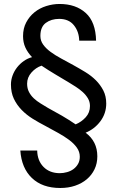

<svg xmlns="http://www.w3.org/2000/svg" viewBox="-20 -751 596 968"><path d="M379.4 -545.9Q378.4 -591.8 352.5 -623.8Q326.7 -655.8 278.3 -655.8Q238.3 -655.8 210.9 -635.5Q183.6 -615.2 183.6 -569.8Q183.6 -545.9 197.5 -526.4Q211.4 -506.8 234.9 -489.5Q258.3 -472.2 288.3 -456.1Q318.4 -439.9 349.4 -422.9Q380.4 -405.8 410.4 -387.5Q440.4 -369.1 463.4 -346.2Q486.3 -323.2 501 -294.7Q515.6 -266.1 515.6 -229Q515.6 -179.2 486.1 -139.6Q456.5 -100.1 411.6 -82Q470.7 -38.1 470.7 37.1Q470.7 73.2 456.5 102.5Q442.4 131.8 417.5 152.8Q392.6 173.8 358.6 185.3Q324.7 196.8 283.7 196.8Q193.4 196.8 140.9 146.5Q88.4 96.2 82.5 7.8H167.5Q168.5 59.1 199.5 90.6Q230.5 122.1 281.7 122.1Q299.3 122.1 317.9 116.9Q336.4 111.8 350.6 101.3Q364.7 90.8 373.5 75.4Q382.3 60.1 382.3 39.1Q382.3 14.2 367.4 -6.8Q352.5 -27.8 328.1 -45.9Q303.7 -64 272.7 -81.1Q241.7 -98.1 208.5 -116.2Q176.3 -132.8 144.8 -152.3Q113.3 -171.9 88.9 -197Q64.5 -222.2 49.8 -253.2Q35.2 -284.2 35.2 -325.2Q35.2 -348.1 43.5 -370.6Q51.8 -393.1 66.4 -411.6Q81.1 -430.2 100.3 -443.6Q119.6 -457 141.6 -462.9Q119.6 -485.8 107.9 -511.5Q96.2 -537.1 96.2 -568.8Q96.2 -607.9 112.1 -637.9Q127.9 -668 153.8 -689Q179.7 -710 213.1 -720.5Q246.6 -731 280.3 -731Q362.3 -731 412.4 -685.5Q462.4 -640.1 464.4 -545.9H379.4ZM189.5 -419.9Q160.6 -410.2 138.7 -385.5Q116.7 -360.8 116.7 -329.1Q116.7 -305.2 126.2 -287.1Q135.7 -269 150.6 -255.1Q165.5 -241.2 184.6 -229.5Q203.6 -217.8 221.7 -207Q257.3 -188 292.5 -167.5Q327.6 -147 361.3 -124Q390.6 -136.2 412.1 -159.7Q433.6 -183.1 433.6 -216.8Q433.6 -237.8 423.1 -255.4Q412.6 -272.9 396.5 -287.4Q380.4 -301.8 362.1 -313.5Q343.8 -325.2 327.6 -335Q292.5 -356 258.1 -376.5Q223.6 -397 189.5 -419.9Z"/></svg>

Font: XB Khoramshahr
Style: Oblique
Weight: 400
Italic angle: 12°
Designer: Behnam
Foundry: Irmug
Version: Version 8.005 2009